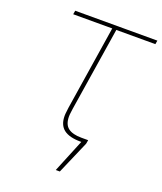

<svg xmlns="http://www.w3.org/2000/svg" viewBox="-162 -803 934 1109"><g transform="rotate(20 305.5 -248.5)"><path d="M315 203 404 -14 428 -10V0L340 203ZM394 0Q324 0 290 -26.5Q256 -53 256 -109Q256 -120 258 -134Q260 -148 261 -160L342 -677H102L106 -700H611L607 -677H367L286 -162Q285 -152 283 -138.5Q281 -125 281 -114Q281 -65 308.5 -44Q336 -23 390 -23H432L428 0Z"/></g></svg>

Font: MuseoModerno Thin
Style: Italic
Weight: 100
Italic angle: -9°
Designer: Pablo Cosgaya, Héctor Gatti, Marcela Romero, and the Authors of The MuseoModerno Project.
Foundry: Omnibus-Type Team
Version: Version 1.003